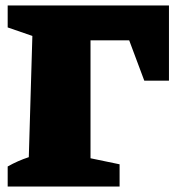

<svg xmlns="http://www.w3.org/2000/svg" viewBox="-20 -680 636 700"><path d="M8 0V-73Q45 -94 85 -107L98 -549L8 -580V-660H596V-386H506L451 -533H310V-103L416 -81V0Z"/></svg>

Font: Piazzolla Black
Style: Regular
Weight: 900
Designer: Juan Pablo del Peral
Foundry: Huerta Tipografica
Version: Version 1.330